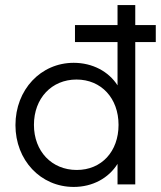

<svg xmlns="http://www.w3.org/2000/svg" viewBox="-20 -728 635 758"><path d="M271 10C346 10 409 -25 444 -81V0H514V-562H595V-629H514V-708H444V-629H276V-562H444V-391C409 -446 345 -480 271 -480C141 -480 41 -374 41 -234C41 -96 140 10 271 10ZM114 -235C114 -340 184 -414 282 -414C380 -414 448 -340 448 -235C448 -130 381 -57 283 -57C184 -57 114 -131 114 -235Z"/></svg>

Font: MV Cash Light
Style: Regular
Weight: 300
Designer: Rodrigo Fuenzalida
Foundry: fragTYPE
Version: Version 1.100;Glyphs 3.1.2 (3151)